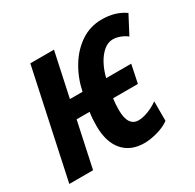

<svg xmlns="http://www.w3.org/2000/svg" viewBox="-135 -695 858 844"><g transform="rotate(-30 293.5 -272.5)"><path d="M370.1 9.8Q300.8 9.8 262.5 -34.7Q224.1 -79.1 224.1 -160.2Q224.1 -176.8 225.1 -194.1Q226.1 -211.4 229 -230H163.1L113.8 0H-6.8L109.9 -544.9H230L182.1 -321.8H246.1Q259.3 -385.3 291.3 -438.2Q323.2 -491.2 370.8 -523.2Q418.5 -555.2 478 -555.2Q546.4 -555.2 594.2 -521L545.9 -429.2Q531.7 -440.9 512.2 -448Q492.7 -455.1 476.1 -455.1Q450.7 -455.1 428.7 -436.3Q406.7 -417.5 390.6 -387.2Q374.5 -356.9 366.2 -321.8H493.2L474.1 -230H348.1Q346.2 -216.3 345.2 -201.4Q344.2 -186.5 344.2 -172.9Q344.2 -129.9 358.2 -109.9Q372.1 -89.8 397 -89.8Q418 -89.8 444.8 -99.6Q471.7 -109.4 498 -127.9V-28.8Q472.7 -10.3 436 -0.2Q399.4 9.8 370.1 9.8Z"/></g></svg>

Font: Open Sans Condensed
Style: Bold Italic
Weight: 700
Width: 3
Italic angle: -12°
Designer: Monotype Design Team
Foundry: Monotype Imaging Inc.
Version: Version 3.003; ttfautohint (v1.8.4)